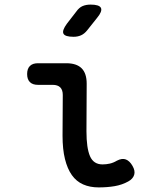

<svg xmlns="http://www.w3.org/2000/svg" viewBox="-20 -805 640 835"><path d="M356 -234Q356 -161 371.5 -125.5Q387 -90 426 -90Q442 -90 457.5 -93.5Q473 -97 488 -106Q511 -118 527.5 -111.5Q544 -105 556 -84Q569 -62 563.5 -44.5Q558 -27 538 -16Q511 -1 479 4.5Q447 10 409 10Q371 10 341.5 -3Q312 -16 292.5 -43.5Q273 -71 262.5 -113.5Q252 -156 252 -215L253 -392Q253 -414 242 -425Q231 -436 209 -436H145Q122 -436 110 -448Q98 -460 98 -483Q98 -506 110 -518Q122 -530 145 -530H268Q313 -530 335 -508Q357 -486 357 -441ZM359 -673Q347 -658 332.5 -651.5Q318 -645 300 -645Q263 -645 256 -658.5Q249 -672 271 -702L312 -755Q324 -772 339 -778.5Q354 -785 374 -785Q412 -785 419 -770.5Q426 -756 402 -727Z"/></svg>

Font: Maple Mono Normal NL Medium
Style: Regular
Weight: 500
Monospace: yes
Designer: subframe7536
Version: Version 7.000